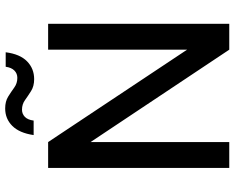

<svg xmlns="http://www.w3.org/2000/svg" viewBox="-102 -804 906 742"><g transform="rotate(-90 351.0 -433.0)"><path d="M73 0V-700H173L530 -163V-700H630V0H530L173 -536V0ZM416 -754Q389 -754 370 -766Q351 -778 335 -789.5Q319 -801 298 -801Q282 -801 270.5 -790Q259 -779 256 -756H200Q208 -811 235.5 -838.5Q263 -866 303 -866Q330 -866 348.5 -854.5Q367 -843 383.5 -831Q400 -819 421 -819Q438 -819 449.5 -830.5Q461 -842 464 -864H520Q513 -809 485 -781.5Q457 -754 416 -754Z"/></g></svg>

Font: DM Sans 17pt Medium
Style: Regular
Weight: 500
Version: Version 4.004;gftools[0.9.30]